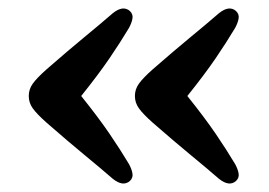

<svg xmlns="http://www.w3.org/2000/svg" viewBox="-20 -468 635 454"><path d="M48 -241Q48 -257 57.5 -270.2Q67 -283.5 89.5 -303.5Q141 -348.5 179 -379.8Q217 -411 247 -437Q271 -456 287 -442Q295 -434.5 293.2 -424.2Q291.5 -414 285 -402Q265 -368.5 238.8 -330Q212.5 -291.5 172 -241Q212.5 -190.5 238.8 -152Q265 -113.5 285 -80Q291.5 -68 293.2 -57.8Q295 -47.5 287 -40Q271 -26 247 -45Q217 -71 179 -102.2Q141 -133.5 89.5 -178.5Q67 -198.5 57.5 -211.8Q48 -225 48 -241ZM299 -241Q299 -257 308.5 -270.2Q318 -283.5 340.5 -303.5Q392 -348.5 430 -379.8Q468 -411 498 -437Q522 -456 538 -442Q546 -434.5 544.2 -424.2Q542.5 -414 536 -402Q516 -368.5 489.8 -330Q463.5 -291.5 423 -241Q463.5 -190.5 489.8 -152Q516 -113.5 536 -80Q542.5 -68 544.2 -57.8Q546 -47.5 538 -40Q522 -26 498 -45Q468 -71 430 -102.2Q392 -133.5 340.5 -178.5Q318 -198.5 308.5 -211.8Q299 -225 299 -241Z"/></svg>

Font: Fraunces 9pt S100 SemiBold
Style: Regular
Weight: 600
Version: Version 1.000; ttfautohint (v1.8.3)